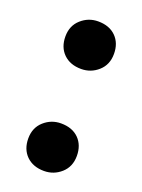

<svg xmlns="http://www.w3.org/2000/svg" viewBox="-103 -532 438 592"><g transform="rotate(20 116.5 -235.5)"><path d="M36.7 -68Q36.7 -103.3 60.6 -124.7Q84.5 -146 116.3 -146Q153.3 -146 174.7 -124.7Q196 -103.3 196 -68Q196 -32.7 172.1 -11.3Q148.2 10 116.3 10Q80 10 58.3 -11.3Q36.7 -32.7 36.7 -68ZM36.7 -402.7Q36.7 -438 60.6 -459.3Q84.5 -480.7 116.3 -480.7Q153.3 -480.7 174.7 -459.3Q196 -438 196 -402.7Q196 -367.3 172.1 -346Q148.2 -324.7 116.3 -324.7Q80 -324.7 58.3 -346Q36.7 -367.3 36.7 -402.7Z"/></g></svg>

Font: Bitter Thin
Style: Regular
Weight: 100
Designer: Sol Matas, and Bitter project Authors
Foundry: Sol Matas
Version: Version 2.002